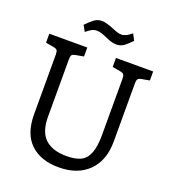

<svg xmlns="http://www.w3.org/2000/svg" viewBox="-160 -1017 1019 1145"><g transform="rotate(20 349.5 -444.5)"><path d="M99 -237V-616Q99 -636 93.5 -643.5Q88 -651 70 -654L20 -663V-720H261V-663L211 -654Q193 -651 187.5 -643.5Q182 -636 182 -616V-252Q182 -157 228.5 -113Q275 -69 365 -69Q420 -69 454 -85Q488 -101 505 -143Q522 -185 522 -260V-616Q522 -636 516.5 -643.5Q511 -651 493 -654L443 -663V-720H679V-663L630 -654Q612 -651 606.5 -643.5Q601 -636 601 -616V-246Q601 -127 532.5 -58.5Q464 10 343 10Q230 10 164.5 -52Q99 -114 99 -237ZM215 -802 194 -840Q221 -868 242 -883.5Q263 -899 289 -899Q317 -899 365 -879Q386 -870 399.5 -866Q413 -862 426 -862Q453 -862 489 -893L510 -853Q487 -828 465.5 -812Q444 -796 418 -796Q401 -796 384 -801Q367 -806 345 -816Q325 -825 310 -829.5Q295 -834 280 -834Q263 -834 248 -825.5Q233 -817 215 -802Z"/></g></svg>

Font: Enriqueta
Style: Regular
Weight: 400
Designer: Viviana Monsalve, Gustavo Ibarra
Foundry: 72Puntos
Version: Version 2.000